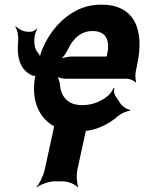

<svg xmlns="http://www.w3.org/2000/svg" viewBox="-20 -558 622 829"><path d="M418 -538C388 -538 359 -533 333 -523C259 -494 198 -430 162 -344C156 -332 151 -311 152 -302L156 -303C156 -312 149 -324 143 -331C131 -345 126 -367 129 -396C129 -406 136 -426 141 -432L140 -435C135 -429 122 -421 114 -421H99C81 -421 57 -434 48 -445L46 -442C55 -431 61 -399 58 -375C51 -299 74 -250 122 -231C126 -230 133 -230 136 -233L135 -236C132 -232 129 -216 129 -211C126 -184 126 -158 130 -135C145 -50 206 10 314 10C386 10 444 -17 490 -57C504 -69 530 -80 541 -79L543 -83C531 -84 508 -98 500 -111L477 -146C472 -154 471 -169 474 -177L470 -178C467 -170 457 -153 448 -146C418 -120 379 -104 334 -104C273 -104 243 -141 239 -192C238 -206 230 -226 224 -233L221 -230C228 -223 251 -218 265 -218H528C541 -218 560 -209 566 -202L568 -204C565 -212 563 -234 566 -248L572 -278C606 -434 558 -538 418 -538ZM443 -326 442 -320C441 -317 440 -311 442 -310L444 -312C443 -314 439 -314 436 -314H289C273 -314 248 -308 237 -301L238 -297C249 -305 265 -328 273 -344C294 -390 329 -424 379 -424C436 -424 456 -387 443 -326ZM314 175 352 1C357 -23 376 -60 388 -73L386 -75C371 -63 335 -49 312 -49H274C251 -49 218 -63 209 -75L208 -73C214 -60 216 -23 211 1L173 175C168 199 150 236 138 249L139 251C154 239 191 225 214 225H252C275 225 307 239 316 251L318 249C312 236 309 199 314 175Z"/></svg>

Font: Asimov
Style: EdgeExtremeIt
Weight: 500
Designer: Google
Version: Version 2.000980: 2014